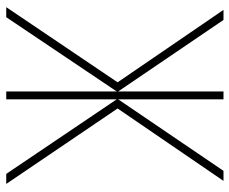

<svg xmlns="http://www.w3.org/2000/svg" viewBox="-82 -672 754 631"><g transform="rotate(90 295.5 -357.0)"><path d="M4 0H37L281 -363V0H307V-363L552 0H585L337 -366L575 -714H542L307 -368V-714H281V-368L46 -714H13L251 -366Z"/></g></svg>

Font: Noto Sans Display SemiCondensed Thin
Style: Regular
Weight: 250
Width: 4
Designer: Monotype Design team
Foundry: Monotype Imaging Inc.
Version: 1.000